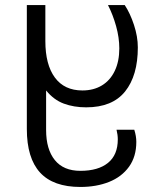

<svg xmlns="http://www.w3.org/2000/svg" viewBox="-20 -570 640 762"><path d="M86.5 -58V-550H160V-407Q160 -313.5 197.8 -262.2Q235.5 -211 307 -211Q351.5 -211 384.5 -231Q417.5 -251 435.5 -288.8Q453.5 -326.5 453.5 -378Q453.5 -420.5 440.8 -466.2Q428 -512 408.5 -550H475Q496.5 -517.5 511.8 -471Q527 -424.5 527 -382Q527 -270 476.5 -207Q426 -144 322 -144Q273 -144 233.2 -158.8Q193.5 -173.5 163 -211V-54Q163 22.5 197.5 65.2Q232 108 299 108Q369.5 108 408.5 76.5Q447.5 45 447.5 -17Q447.5 -34.5 442.5 -55H513Q521 -29.5 521 -7Q521 51.5 492 91.8Q463 132 412.8 152Q362.5 172 299 172Q191.5 172 139 114.8Q86.5 57.5 86.5 -58Z"/></svg>

Font: JuliaMono Light
Style: Regular
Weight: 300
Monospace: yes
Designer: cormullion
Foundry: corm
Version: Version 0.054; ttfautohint (v1.8.4)